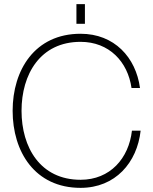

<svg xmlns="http://www.w3.org/2000/svg" viewBox="-20 -895 740 927"><path d="M369 12C537 12 642 -110 659 -264H617C602 -131 512 -27 369 -27C174 -27 84 -184 84 -360C84 -536 174 -693 369 -693C507 -693 597 -597 615 -470H656C636 -618 532 -732 369 -732C148 -732 41 -557 41 -360C41 -163 148 12 369 12ZM349 -780H390V-875H349Z"/></svg>

Font: Aspekta 150
Style: Regular
Weight: 150
Designer: Ivo Dolenc
Version: Version 2.000